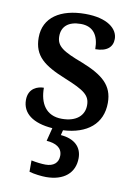

<svg xmlns="http://www.w3.org/2000/svg" viewBox="-88 -603 639 901"><g transform="rotate(10 231.5 -153.0)"><path d="M195 240C280 240 331 197 331 126C331 73 295 39 230 34L236 10C350 4 421 -53 421 -153C421 -237 370 -278 270 -318C174 -354 142 -374 142 -422C142 -467 172 -496 232 -496C291 -496 319 -457 319 -391C374 -391 401 -415 401 -454C401 -502 351 -546 245 -546C127 -546 48 -495 48 -399C48 -311 100 -273 204 -231C300 -192 327 -172 327 -125C327 -77 291 -42 221 -42C145 -42 113 -97 113 -171C85 -171 40 -157 40 -100C40 -37 91 2 185 9L169 72C212 75 244 91 244 130C244 164 221 183 183 183C165 183 139 180 115 175V229C139 236 174 240 195 240Z"/></g></svg>

Font: Noto Serif Oriya Medium
Style: Regular
Weight: 500
Designer: David Williams
Foundry: Google LLC, David Williams
Version: Version 1.051